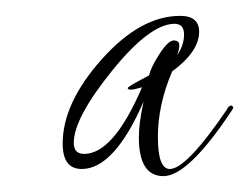

<svg xmlns="http://www.w3.org/2000/svg" viewBox="-20 -627 314 242"><path d="M271 -486Q217 -405 186 -405Q155 -405 155 -454Q155 -472 161 -499Q124 -414 83 -414Q59 -414 59 -446Q59 -497 108 -552Q157 -607 207 -607Q231 -607 231 -587Q231 -562 197 -537Q179 -495 179 -454.5Q179 -414 194 -414Q215 -414 266 -489Q268 -494 272 -494L274 -492Q274 -490 271 -486ZM203 -557Q212 -570 212 -583.5Q212 -597 200 -597Q169 -597 121 -537.5Q73 -478 73 -447Q73 -433 86 -433Q123 -433 159 -517Q149 -514 145 -514Q141 -514 141 -516Q141 -518 168 -532Q170 -542 181 -559Q192 -576 199 -576Q206 -576 206 -570Q206 -564 203 -557Z"/></svg>

Font: Ruthie
Style: Regular
Weight: 400
Designer: Robert E. Leuschke
Foundry: Robert E. Leuschke
Version: Version 1.003